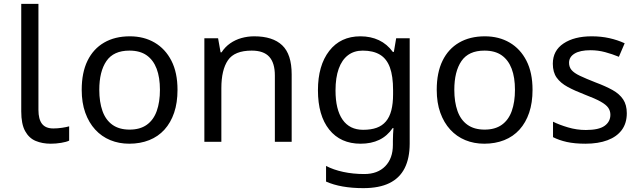

<svg xmlns="http://www.w3.org/2000/svg" viewBox="-20 -734 3310 994"><path d="M243 10Q199 10 164.5 -4.5Q130 -19 110 -55.5Q90 -92 90 -157V-714H179V-165Q179 -117 197.5 -93Q216 -69 256 -69Q278 -69 301.5 -72.5Q325 -76 338 -80V-6Q324 1 296.5 5.5Q269 10 243 10Z M899 -269Q899 -202 881.5 -150.5Q864 -99 831.5 -63Q799 -27 752.5 -8.5Q706 10 649 10Q596 10 551 -8.5Q506 -27 473 -63Q440 -99 421.5 -150.5Q403 -202 403 -269Q403 -358 433 -419.5Q463 -481 519 -513.5Q575 -546 652 -546Q725 -546 780.5 -513.5Q836 -481 867.5 -419.5Q899 -358 899 -269ZM494 -269Q494 -206 510.5 -159.5Q527 -113 562 -88Q597 -63 651 -63Q705 -63 740 -88Q775 -113 791.5 -159.5Q808 -206 808 -269Q808 -333 791 -378Q774 -423 739.5 -447.5Q705 -472 650 -472Q568 -472 531 -418Q494 -364 494 -269Z M1296 -546Q1392 -546 1441 -499.5Q1490 -453 1490 -349V0H1403V-343Q1403 -408 1374 -440Q1345 -472 1283 -472Q1194 -472 1160 -422Q1126 -372 1126 -278V0H1038V-536H1109L1122 -463H1127Q1145 -491 1171.5 -509.5Q1198 -528 1230 -537Q1262 -546 1296 -546Z M1846 -546Q1899 -546 1941.5 -526Q1984 -506 2014 -465H2019L2031 -536H2101V9Q2101 85 2075 136.5Q2049 188 1996 214Q1943 240 1861 240Q1803 240 1754.5 231.5Q1706 223 1668 206V125Q1706 145 1757 156Q1808 167 1866 167Q1935 167 1974.5 126.5Q2014 86 2014 16V-5Q2014 -17 2015 -39.5Q2016 -62 2017 -71H2013Q1985 -30 1943.5 -10Q1902 10 1847 10Q1743 10 1684.5 -63Q1626 -136 1626 -267Q1626 -395 1684.5 -470.5Q1743 -546 1846 -546ZM1858 -472Q1813 -472 1781.5 -448Q1750 -424 1733.5 -378Q1717 -332 1717 -266Q1717 -167 1753.5 -114.5Q1790 -62 1860 -62Q1901 -62 1930 -72.5Q1959 -83 1978 -105.5Q1997 -128 2006 -163Q2015 -198 2015 -246V-267Q2015 -340 1998.5 -385Q1982 -430 1947 -451Q1912 -472 1858 -472Z M2737 -269Q2737 -202 2719.5 -150.5Q2702 -99 2669.5 -63Q2637 -27 2590.5 -8.5Q2544 10 2487 10Q2434 10 2389 -8.5Q2344 -27 2311 -63Q2278 -99 2259.5 -150.5Q2241 -202 2241 -269Q2241 -358 2271 -419.5Q2301 -481 2357 -513.5Q2413 -546 2490 -546Q2563 -546 2618.5 -513.5Q2674 -481 2705.5 -419.5Q2737 -358 2737 -269ZM2332 -269Q2332 -206 2348.5 -159.5Q2365 -113 2400 -88Q2435 -63 2489 -63Q2543 -63 2578 -88Q2613 -113 2629.5 -159.5Q2646 -206 2646 -269Q2646 -333 2629 -378Q2612 -423 2577.5 -447.5Q2543 -472 2488 -472Q2406 -472 2369 -418Q2332 -364 2332 -269Z M3225 -148Q3225 -96 3199 -61Q3173 -26 3125 -8Q3077 10 3011 10Q2955 10 2914.5 1Q2874 -8 2843 -24V-104Q2875 -88 2920.5 -74.5Q2966 -61 3013 -61Q3080 -61 3110 -82.5Q3140 -104 3140 -140Q3140 -160 3129 -176Q3118 -192 3089.5 -208Q3061 -224 3008 -244Q2956 -264 2919 -284Q2882 -304 2862 -332Q2842 -360 2842 -404Q2842 -472 2897.5 -509Q2953 -546 3043 -546Q3092 -546 3134.5 -536.5Q3177 -527 3214 -510L3184 -440Q3150 -454 3113 -464Q3076 -474 3037 -474Q2983 -474 2954.5 -456.5Q2926 -439 2926 -409Q2926 -387 2939 -371.5Q2952 -356 2982.5 -341.5Q3013 -327 3064 -307Q3115 -288 3151 -268Q3187 -248 3206 -219.5Q3225 -191 3225 -148Z"/></svg>

Font: ltelugu25
Style: Book
Weight: 400
Designer: Jelle Bosma - Monotype Design Team
Foundry: Monotype Imaging Inc.
Version: Version 2.003